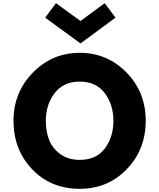

<svg xmlns="http://www.w3.org/2000/svg" viewBox="-20 -1172 1001 1207"><path d="M706 -1061 486 -899 264 -1061 332 -1152 486 -1040 638 -1152ZM65 -413Q65 -592 187 -716Q309 -840 481 -840Q654 -840 775 -716.5Q896 -593 896 -413Q896 -232 777 -108.5Q658 15 481 15Q300 15 182.5 -107.5Q65 -230 65 -413ZM268 -413Q268 -348 288 -294.5Q308 -241 358 -204Q408 -167 481 -167Q586 -167 639.5 -239Q693 -311 693 -413Q693 -514 638.5 -586.5Q584 -659 481 -659Q379 -659 323.5 -586.5Q268 -514 268 -413Z"/></svg>

Font: Hussar
Style: BoldWeb
Weight: 700
Foundry: Cannot Into Space Fonts
Version: Version 2.00